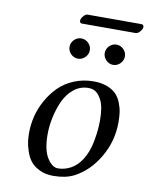

<svg xmlns="http://www.w3.org/2000/svg" viewBox="-84 -790 668 861"><g transform="rotate(10 250.5 -359.5)"><path d="M203.6 -540.8Q189.9 -554.7 189.9 -573.2Q189.9 -591.8 203.6 -605.5Q217.3 -619.1 235.8 -619.1Q254.4 -619.1 268.3 -605.5Q282.2 -591.8 282.2 -573.2Q282.2 -554.7 268.3 -540.8Q254.4 -526.9 235.8 -526.9Q217.3 -526.9 203.6 -540.8ZM363.8 -540.8Q350.1 -554.7 350.1 -573.2Q350.1 -591.8 363.8 -605.5Q377.4 -619.1 396 -619.1Q414.6 -619.1 428.2 -605.5Q441.9 -591.8 441.9 -573.2Q441.9 -554.7 428.2 -540.8Q414.6 -526.9 396 -526.9Q377.4 -526.9 363.8 -540.8ZM161.1 -169.9Q161.1 -98.6 183.8 -62.7Q206.5 -26.9 232.9 -26.9Q262.7 -26.9 290.8 -42Q318.8 -57.1 338.9 -87.9Q362.8 -125 372.3 -176.3Q381.8 -227.5 381.8 -270Q381.8 -331.5 366.7 -361.8Q355.5 -384.3 341.6 -395Q327.6 -405.8 306.2 -405.8Q268.6 -405.8 239.3 -382.1Q210 -358.4 193.6 -321.3Q177.2 -284.2 169.2 -245.1Q161.1 -206.1 161.1 -169.9ZM78.1 -162.1Q78.1 -199.2 87.4 -237.1Q96.7 -274.9 116.9 -311.3Q137.2 -347.7 165.3 -376Q193.4 -404.3 234.6 -421.6Q275.9 -439 324.2 -439Q359.9 -439 386 -428.7Q412.1 -418.5 427 -402.8Q441.9 -387.2 450.7 -364.5Q459.5 -341.8 462.2 -321.5Q464.8 -301.3 464.8 -276.9Q464.8 -190.4 420.9 -116.5Q377 -42.5 310.1 -8.8Q272.9 9.8 217.8 9.8Q181.6 9.8 154.8 -3.4Q127.9 -16.6 113.8 -34.9Q99.6 -53.2 91.1 -78.9Q82.5 -104.5 80.3 -123.3Q78.1 -142.1 78.1 -162.1ZM470.7 -685.1H226.6Q220.2 -685.1 217.8 -689.7Q215.3 -694.3 216.3 -700.2Q218.3 -709.5 227.3 -719.2Q236.3 -729 244.6 -729H489.3Q496.1 -729 498.8 -724.6Q501.5 -720.2 500.5 -714.8Q498.5 -705.1 489.3 -695.1Q480 -685.1 470.7 -685.1Z"/></g></svg>

Font: Linux Libertine G
Style: Italic
Weight: 400
Italic angle: -12°
Designer: Philipp H. Poll
Foundry: Philipp H. Poll
Version: Version 5.1.3